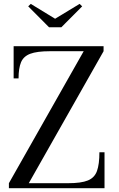

<svg xmlns="http://www.w3.org/2000/svg" viewBox="-20 -994 628 1014"><path d="M27 0V-26.5L422 -723.5H243.5Q175.5 -723.5 139.8 -710Q104 -696.5 91 -665Q78 -633.5 78 -580H52V-750H527V-723.5L132 -26.5H340.5Q409 -26.5 444.2 -41Q479.5 -55.5 492.2 -91Q505 -126.5 505 -190H532V0ZM239 -850 129 -960.5 142.5 -973.5 271 -895 400.5 -973.5 414 -960.5 304 -850Z"/></svg>

Font: Bodoni Moda 9pt
Style: Regular
Weight: 400
Designer: Owen Earl
Foundry: indestructible type
Version: Version 2.005